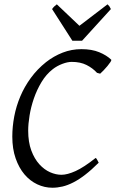

<svg xmlns="http://www.w3.org/2000/svg" viewBox="-20 -858 537 891"><path d="M496.1 -581.1Q498 -578.6 492.7 -570.3Q487.3 -562 478.8 -551.8Q470.2 -541.5 460.7 -531.5Q451.2 -521.5 444.8 -516.1L430.2 -520Q410.2 -542 381.6 -556.4Q353 -570.8 313 -570.8Q293.5 -570.8 269 -561.5Q244.6 -552.2 225.1 -537.1Q194.3 -513.2 172.6 -477.1Q150.9 -440.9 137.2 -401.1Q123.5 -361.3 117.2 -322Q110.8 -282.7 110.8 -252Q110.8 -198.7 125.2 -159.9Q139.6 -121.1 162.4 -95.9Q185.1 -70.8 212.2 -58.8Q239.3 -46.9 265.1 -46.9Q292.5 -46.9 330.8 -64.2Q369.1 -81.5 423.8 -125Q426.3 -124 428.2 -120.8Q430.2 -117.7 432.1 -114.3Q434.1 -110.8 435.5 -107.7Q437 -104.5 438 -103Q404.8 -69.8 375.7 -47.4Q346.7 -24.9 320.3 -11.5Q293.9 2 270 7.6Q246.1 13.2 223.1 13.2Q186.5 13.2 152.8 -2.7Q119.1 -18.6 93.5 -48.8Q67.9 -79.1 52.5 -123.3Q37.1 -167.5 37.1 -224.1Q37.1 -270 46.1 -317.6Q55.2 -365.2 74.2 -410.4Q93.3 -455.6 123 -496.3Q152.8 -537.1 193.8 -569.8Q229.5 -597.7 270.8 -613.8Q312 -629.9 357.9 -629.9Q406.2 -629.9 440.4 -615.7Q474.6 -601.6 496.1 -581.1ZM360.8 -668.9H315.9L221.7 -815.9Q228.5 -825.2 232.4 -828.6Q236.3 -832 243.7 -837.9L348.6 -738.3L479 -837.9Q484.9 -832.5 487.5 -828.9Q490.2 -825.2 494.6 -815.9Z"/></svg>

Font: Gentium Plus Afr
Style: Italic
Weight: 400
Italic angle: -8°
Designer: J. Victor Gaultney, Annie Olsen, Iska Routamaa, Becca Hirsbrunner
Foundry: SIL International
Version: Version 5.000